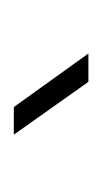

<svg xmlns="http://www.w3.org/2000/svg" viewBox="45 -833 148 278"><g transform="rotate(90 119.0 -694.0)"><path d="M135 -640 57.5 -748H98.5L175 -640Z"/></g></svg>

Font: Big Shoulders Text Thin ExtraLight
Style: Regular
Weight: 250
Version: Version 2.002